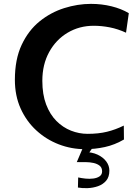

<svg xmlns="http://www.w3.org/2000/svg" viewBox="-20 -768 725 991"><path d="M419.2 2Q348.2 2 283.4 -23Q218.5 -48 167.4 -95Q116.2 -142 86.5 -208Q56.8 -274 56.8 -356Q56.8 -462 91.8 -536.5Q126.8 -611 184.1 -657.5Q241.5 -704 311 -726Q380.5 -748 449.5 -748Q504.8 -748 555.5 -735.5Q606.2 -723 644.8 -700L630.5 -599.2Q588.8 -618.5 546.4 -626.8Q504 -635 463.8 -635Q389.5 -635 329.2 -599.2Q269 -563.5 233.8 -499.4Q198.5 -435.2 198.5 -351Q198.5 -280.5 218.1 -228.9Q237.8 -177.2 271.2 -143.6Q304.8 -110 346.5 -93.6Q388.2 -77.2 432.5 -77.2Q488.5 -77.2 532.1 -87.9Q575.8 -98.5 619 -119.8L619.8 -48Q571.8 -20 521 -9Q470.2 2 419.2 2ZM382.2 200 383.5 147.8Q400.2 151.5 421 153.8Q441.8 156 461.5 153.5Q481.2 151 494.1 142.1Q507 133.2 507 116.5Q507 97.5 494.6 87.5Q482.2 77.5 463.1 73.2Q444 69 422.9 68.8Q401.8 68.5 384.5 69L413.5 16.5Q454.2 16.5 483.4 30.1Q512.5 43.8 528.5 65.4Q544.5 87 544.5 113Q544.5 145.2 528 164.6Q511.5 184 485.9 193Q460.2 202 432.5 203Q404.8 204 382.2 200ZM376.2 69 417.2 -27 474.5 -29.8 408.2 66.5Z"/></svg>

Font: Marhey Light
Style: Regular
Weight: 300
Designer: Nur Syamsi & Bustanul Arifin
Foundry: Namelatype
Version: Version 1.000